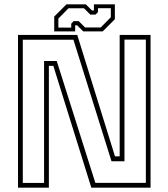

<svg xmlns="http://www.w3.org/2000/svg" viewBox="-20 -860 772 880"><path d="M84.5 -21.5H182V-580.5H240L417 -22H648.5V-678.5H550.5V-121H491L316.5 -678H84.5ZM62.5 0V-700H334L507 -143.5H528.5V-700H670V0H398.5L224.5 -558H204V0ZM228.5 -716V-784L284.5 -840H373.5L401.5 -812H410.5V-840H506.5V-772L450.5 -716H361.5L333.5 -744H324.5V-716ZM247.5 -733.5H306.5V-751.5L317.5 -763H341L370 -734H441.5L488 -781V-822.5H429V-804.5L418 -793H394L365 -822H294L247.5 -775Z"/></svg>

Font: Tourney ExtraLight
Style: Regular
Weight: 250
Designer: Tyler Finck
Foundry: Etcetera Type Co
Version: Version 1.015